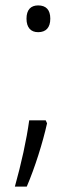

<svg xmlns="http://www.w3.org/2000/svg" viewBox="-20 -561 284 710"><path d="M78 -492C78 -459 94 -442 121 -442C150 -442 166 -459 166 -492C166 -525 150 -541 121 -541C94 -541 78 -525 78 -492ZM154 -105 149 -116H88C78 -43 59 43 35 129H79C109 59 138 -33 154 -105Z"/></svg>

Font: Noto Sans Gujarati UI Light
Style: Regular
Weight: 300
Designer: Jelle Bosma - Monotype Design Team, Universal Thirst
Foundry: Monotype Imaging Inc.
Version: Version 2.106